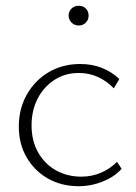

<svg xmlns="http://www.w3.org/2000/svg" viewBox="-20 -637 471 663"><path d="M252 6Q192 6 145.5 -20.5Q99 -47 72 -93.5Q45 -140 45 -200Q45 -262 73 -311Q101 -360 148.5 -388Q196 -416 257 -416Q298 -416 332 -402.5Q366 -389 392 -364L373 -332Q349 -357 318.5 -371Q288 -385 252 -385Q204 -385 167 -360.5Q130 -336 109.5 -295.5Q89 -255 89 -204Q89 -151 111.5 -111Q134 -71 173 -49Q212 -27 261 -27Q297 -27 328.5 -40.5Q360 -54 384 -78L400 -54Q381 -33 356 -20Q331 -7 305 -0.5Q279 6 252 6ZM252 -549Q237 -549 227 -559Q217 -569 217 -583Q217 -598 227 -607.5Q237 -617 252 -617Q267 -617 276.5 -607.5Q286 -598 286 -583Q286 -569 276.5 -559Q267 -549 252 -549Z"/></svg>

Font: Ysabeau Infant ExtraLight
Style: Regular
Weight: 250
Designer: Christian Thalmann (Catharsis Fonts)
Version: Version 2.001;gftools[0.9.30]; featfreeze: ss01,ss02,lnum